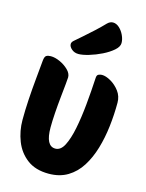

<svg xmlns="http://www.w3.org/2000/svg" viewBox="-125 -908 760 998"><g transform="rotate(15 254.5 -409.0)"><path d="M236 14Q165 14 120 -20Q75 -54 54 -108Q33 -162 33 -221Q33 -272 36.5 -330Q40 -388 45.5 -444Q51 -500 55 -545Q57 -568 66 -573.5Q75 -579 90 -579Q113 -579 139.5 -567Q166 -555 185.5 -536Q205 -517 205 -496Q205 -490 202 -459.5Q199 -429 194.5 -386Q190 -343 187 -298.5Q184 -254 184 -221Q184 -121 236 -121Q265 -121 283.5 -157Q302 -193 314 -252.5Q326 -312 333 -385Q340 -458 344 -532Q345 -547 355 -550.5Q365 -554 372 -554Q393 -554 420 -538.5Q447 -523 467 -496.5Q487 -470 487 -435Q487 -371 479.5 -307Q472 -243 455 -185.5Q438 -128 409.5 -83Q381 -38 338 -12Q295 14 236 14ZM225 -627Q203 -627 188 -640Q173 -653 173 -667Q173 -677 183 -686Q199 -700 225 -722.5Q251 -745 278.5 -770.5Q306 -796 327 -818Q341 -832 357 -832Q375 -832 391 -817.5Q407 -803 417 -781.5Q427 -760 427 -740Q427 -720 404 -700Q381 -680 347.5 -663.5Q314 -647 280 -637Q246 -627 225 -627Z"/></g></svg>

Font: Protest Riot
Style: Regular
Weight: 400
Designer: Octavio Pardo
Foundry: Ashler Design
Version: Version 2.005; ttfautohint (v1.8.4.7-5d5b)